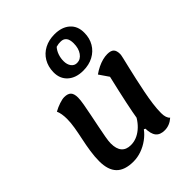

<svg xmlns="http://www.w3.org/2000/svg" viewBox="-259 -1091 1268 1268"><g transform="rotate(-45 374.5 -457.0)"><path d="M244 25Q163 25 124 -15Q85 -55 85 -137Q85 -179 92 -226Q99 -273 109 -319.5Q119 -366 126 -408Q133 -450 133 -485Q133 -509 129.5 -530Q126 -551 119 -566Q146 -581 174.5 -590.5Q203 -600 221 -600Q254 -600 269 -584.5Q284 -569 284 -533Q284 -511 277.5 -474Q271 -437 262 -392.5Q253 -348 244 -303.5Q235 -259 228.5 -222.5Q222 -186 222 -166Q222 -115 244 -89.5Q266 -64 309 -64Q363 -64 410.5 -103.5Q458 -143 485 -211L484 -57L443 -78Q421 -48 388.5 -24.5Q356 -1 319 12Q282 25 244 25ZM536 25Q493 25 473 0Q453 -25 453 -79Q453 -104 461 -154.5Q469 -205 486 -285.5Q503 -366 530 -481L484 -548Q508 -565 532 -576.5Q556 -588 579 -594Q602 -600 623 -600Q656 -600 670 -586Q684 -572 684 -539Q684 -531 677.5 -503.5Q671 -476 661.5 -436Q652 -396 641.5 -348.5Q631 -301 621 -251Q611 -201 605 -155.5Q599 -110 599 -73Q599 -27 620 -9Q582 25 536 25ZM434 -634Q366 -634 326 -670Q286 -706 287 -767Q288 -818 311 -857Q334 -896 375 -917.5Q416 -939 469 -939Q537 -939 577 -903.5Q617 -868 616 -806Q616 -756 593 -717Q570 -678 529 -656Q488 -634 434 -634ZM441 -699Q474 -699 495.5 -729.5Q517 -760 517 -807Q517 -876 463 -876Q452 -876 443.5 -875Q435 -874 421 -870Q404 -851 395 -825Q386 -799 386 -771Q386 -739 401 -719Q416 -699 441 -699Z"/></g></svg>

Font: Lemonada Medium
Style: Regular
Weight: 500
Designer: Mohamed Gaber (Arabic), Eduardo Tunni (Latin)
Foundry: Kief Type Foundry
Version: Version 4.004; ttfautohint (v1.8.2)